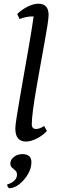

<svg xmlns="http://www.w3.org/2000/svg" viewBox="-20 -754 310 1039"><path d="M121 12Q63 12 63 -58Q63 -76 70 -119.5Q77 -163 87.5 -225Q98 -287 111 -360Q124 -433 137.5 -511Q151 -589 162 -665Q158 -665 153 -665Q138 -665 121 -661.5Q104 -658 86 -651L73 -678Q100 -704 131.5 -719Q163 -734 187 -734Q243 -734 243 -673Q243 -657 236.5 -615Q230 -573 219.5 -515.5Q209 -458 197.5 -394Q186 -330 175.5 -269Q165 -208 158.5 -158.5Q152 -109 152 -82Q152 -56 175 -56Q194 -56 219 -72L234 -45Q208 -18 176.5 -3Q145 12 121 12ZM30 265Q19 258 19 244Q44 237 58 223Q72 209 72 191Q72 177 63 169Q54 161 45 153Q36 145 36 131Q36 110 55.5 95Q75 80 101 80Q150 80 150 124Q150 156 131.5 188Q113 220 85.5 242Q58 264 30 265Z"/></svg>

Font: Petrona Medium
Style: Italic
Weight: 500
Italic angle: -9°
Designer: Ringo R. Seeber
Foundry: Ringo R. Seeber
Version: Version 2.001; ttfautohint (v1.8.3)